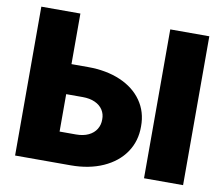

<svg xmlns="http://www.w3.org/2000/svg" viewBox="-78 -802 1049 898"><g transform="rotate(10 446.5 -353.5)"><path d="M604.5 -236.3Q605 -166.5 568.6 -113Q532.2 -59.6 465.6 -29.8Q398.9 0 311.5 0H47.9V-707H233.4V-466.8H311.5Q399.4 -466.8 465.8 -438.2Q532.2 -409.7 568.6 -357.4Q605 -305.2 604.5 -236.3ZM845.7 0H660.2V-707H845.7ZM311.5 -146.5Q345.7 -146.5 370.4 -158.2Q395 -169.9 407.7 -190.7Q420.4 -211.4 419.9 -237.3Q420.4 -262.2 407.7 -282Q395 -301.8 370.4 -313Q345.7 -324.2 311.5 -324.2H233.4V-146.5Z"/></g></svg>

Font: Pretendard GOV Black
Style: Regular
Weight: 900
Designer: Base glyphs from Inter by Rasmus Andersson; Hangeul glyphs from Noto Sans CJK(Source Han Sans) by Jang Soo-young and Kan
Foundry: Kil Hyung-jin
Version: Version 1.309